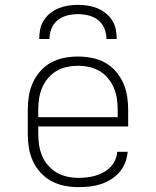

<svg xmlns="http://www.w3.org/2000/svg" viewBox="-20 -760 640 788"><path d="M302 8Q273 8 245 2.5Q217 -3 191.5 -16.5Q166 -30 146.5 -51.5Q127 -73 115 -99Q103 -125 98.5 -153Q94 -181 94 -210V-310Q94 -338 98.5 -366.5Q103 -395 115 -421Q127 -447 146 -468.5Q165 -490 190 -503.5Q215 -517 243.5 -522.5Q272 -528 300 -528Q328 -528 356.5 -522.5Q385 -517 410 -503.5Q435 -490 454 -468.5Q473 -447 485 -421Q497 -395 501.5 -366.5Q506 -338 506 -310V-241H137V-210Q137 -187 140.5 -164Q144 -141 153 -120Q162 -99 177.5 -81Q193 -63 213 -51.5Q233 -40 256 -35Q279 -30 302 -30Q319 -30 337 -32Q355 -34 372 -39Q389 -44 404.5 -52.5Q420 -61 432.5 -73.5Q445 -86 452.5 -102.5Q460 -119 461 -137H504Q502 -114 493.5 -92Q485 -70 470 -53Q455 -36 435 -23.5Q415 -11 393 -4Q371 3 348 5.5Q325 8 302 8ZM137 -279H463V-310Q463 -333 459.5 -356Q456 -379 447 -400Q438 -421 423 -439Q408 -457 388.5 -468.5Q369 -480 346 -485Q323 -490 300 -490Q277 -490 254 -485Q231 -480 211.5 -468.5Q192 -457 177 -439Q162 -421 153 -400Q144 -379 140.5 -356Q137 -333 137 -310ZM141 -600Q141 -620 145 -640Q149 -660 160 -677Q171 -694 187 -706.5Q203 -719 221.5 -726.5Q240 -734 260 -737Q280 -740 300 -740Q320 -740 340 -737Q360 -734 378.5 -726.5Q397 -719 413 -706.5Q429 -694 440 -677Q451 -660 455 -640Q459 -620 459 -600H417Q417 -622 408.5 -643Q400 -664 383 -677.5Q366 -691 344 -696.5Q322 -702 300 -702Q278 -702 256 -696.5Q234 -691 217 -677.5Q200 -664 191.5 -643Q183 -622 183 -600Z"/></svg>

Font: Iosevka Etoile Extralight
Style: Regular
Weight: 200
Designer: Belleve Invis
Foundry: Belleve Invis
Version: Version 22.1.2; ttfautohint (v1.8.4)